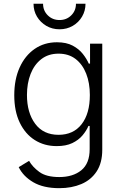

<svg xmlns="http://www.w3.org/2000/svg" viewBox="-20 -776 643 1012"><path d="M292.5 215.8Q209 215.8 155.5 184.6Q102.1 153.3 78.6 105L133.3 71.8Q150.9 103.5 187.5 130.4Q224.1 157.2 292.5 157.2Q364.7 157.2 408.7 121.3Q452.6 85.4 452.6 10.3V-112.3H446.3Q435.5 -86.9 414.8 -62.3Q394 -37.6 360.8 -21.7Q327.6 -5.9 278.8 -5.9Q213.9 -5.9 163.3 -37.8Q112.8 -69.8 84 -129.9Q55.2 -189.9 55.2 -273.9Q55.2 -357.4 83.5 -420.2Q111.8 -482.9 162.6 -518.1Q213.4 -553.2 280.3 -553.2Q330.1 -553.2 363.3 -535.4Q396.5 -517.6 416.7 -491.7Q437 -465.8 447.8 -440.9H454.6V-545.9H519V13.2Q519 82.5 489.5 127.4Q460 172.4 408.9 194.1Q357.9 215.8 292.5 215.8ZM288.6 -65.4Q366.7 -65.4 410.2 -121.3Q453.6 -177.2 453.6 -275.4Q453.6 -338.4 434.3 -387.7Q415 -437 378.4 -465.1Q341.8 -493.2 288.6 -493.2Q234.9 -493.2 197.5 -464.1Q160.2 -435.1 141.1 -385.7Q122.1 -336.4 122.1 -275.4Q122.1 -182.1 165.3 -123.8Q208.5 -65.4 288.6 -65.4ZM293.9 -621.6Q255.4 -621.6 224.4 -639.6Q193.4 -657.7 175 -688.2Q156.7 -718.8 156.7 -756.3H207Q207 -719.7 231.9 -695.1Q256.8 -670.4 293.9 -670.4Q330.6 -670.4 355.5 -695.1Q380.4 -719.7 380.4 -756.3H430.7Q430.7 -719.2 412.6 -688.5Q394.5 -657.7 363.3 -639.6Q332 -621.6 293.9 -621.6Z"/></svg>

Font: Inter Light
Style: Regular
Weight: 300
Designer: Rasmus Andersson
Foundry: rsms
Version: Version 4.000;git-a52131595